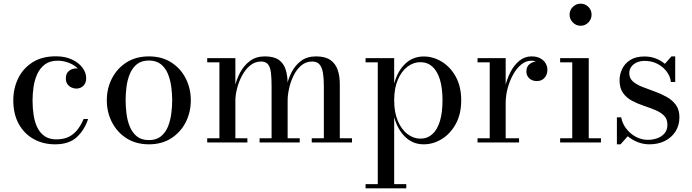

<svg xmlns="http://www.w3.org/2000/svg" viewBox="-20 -777 3776 1047"><path d="M280.5 10Q215 10 163.5 -18.8Q112 -47.5 82.2 -101.2Q52.5 -155 52.5 -230Q52.5 -295 79 -349.5Q105.5 -404 157.2 -437Q209 -470 284.5 -470Q335.5 -470 372.5 -452.5Q409.5 -435 429.8 -407.8Q450 -380.5 450 -351Q450 -324 434.5 -309Q419 -294 396 -294Q383.5 -294 370.2 -299.8Q357 -305.5 348 -317.8Q339 -330 339 -350Q339 -376.5 356 -390.2Q373 -404 396 -404Q417.5 -404 433.2 -390.8Q449 -377.5 449 -351H426.5Q426.5 -372.5 415 -390Q403.5 -407.5 384 -420Q364.5 -432.5 341.2 -439.2Q318 -446 294.5 -446Q252 -446 225 -425.8Q198 -405.5 183.2 -373.2Q168.5 -341 163 -303.2Q157.5 -265.5 157.5 -230Q157.5 -187 163.5 -148.5Q169.5 -110 184.2 -80.5Q199 -51 224.2 -34Q249.5 -17 287.5 -17Q327.5 -17 355.8 -31.2Q384 -45.5 403.2 -70.8Q422.5 -96 436 -128H460.5Q441 -68.5 398.8 -29.2Q356.5 10 280.5 10Z M792 10Q721.5 10 670 -23Q618.5 -56 590.5 -110.5Q562.5 -165 562.5 -230Q562.5 -295 590.5 -349.5Q618.5 -404 670 -436.8Q721.5 -469.5 792 -469.5Q862.5 -469.5 913.8 -436.8Q965 -404 992.8 -349.5Q1020.5 -295 1020.5 -230Q1020.5 -165 992.8 -110.5Q965 -56 913.8 -23Q862.5 10 792 10ZM792 -13Q832 -13 857.2 -33.2Q882.5 -53.5 895.8 -86.2Q909 -119 914 -157Q919 -195 919 -230Q919 -265.5 914 -303.2Q909 -341 895.8 -373.8Q882.5 -406.5 857.2 -426.8Q832 -447 792 -447Q751.5 -447 726.5 -426.8Q701.5 -406.5 688 -373.8Q674.5 -341 669.8 -303.2Q665 -265.5 665 -230Q665 -195 669.8 -157Q674.5 -119 688 -86.2Q701.5 -53.5 726.5 -33.2Q751.5 -13 792 -13Z M1263.5 -460V-23H1329V0H1110V-23H1176.5V-437H1110V-460ZM1548.5 -319.5V-23H1614.5V0H1395.5V-23H1461V-308Q1461 -350 1457.5 -380Q1454 -410 1441.8 -425.8Q1429.5 -441.5 1403.5 -441.5Q1370 -441.5 1343.8 -419.8Q1317.5 -398 1299.8 -364.5Q1282 -331 1272.8 -294.8Q1263.5 -258.5 1263.5 -229L1250.5 -227Q1250.5 -259.5 1259.8 -301Q1269 -342.5 1289.2 -381Q1309.5 -419.5 1342.8 -444.5Q1376 -469.5 1424.5 -469.5Q1474 -469.5 1500.8 -450.2Q1527.5 -431 1538 -397Q1548.5 -363 1548.5 -319.5ZM1833 -319.5V-23H1899.5V0H1680V-23H1746V-308Q1746 -350 1741 -380Q1736 -410 1722.2 -425.8Q1708.5 -441.5 1682.5 -441.5Q1648 -441.5 1622.5 -419.8Q1597 -398 1580.8 -364.5Q1564.5 -331 1556.5 -294.8Q1548.5 -258.5 1548.5 -229L1534 -227Q1534 -259.5 1542 -301Q1550 -342.5 1569 -381Q1588 -419.5 1621 -444.5Q1654 -469.5 1703.5 -469.5Q1753 -469.5 1781 -450.2Q1809 -431 1821 -397Q1833 -363 1833 -319.5Z M1973.5 250V227H2040V-437H1973.5V-460H2129.5V-321Q2147.5 -388.5 2189.2 -428.8Q2231 -469 2290.5 -469Q2342.5 -469 2389.2 -440.5Q2436 -412 2465.5 -358.5Q2495 -305 2495 -230Q2495 -155 2465.5 -101.2Q2436 -47.5 2389.2 -18.8Q2342.5 10 2290.5 10Q2231 10 2189.2 -30.8Q2147.5 -71.5 2129.5 -138.5V227H2195.5V250ZM2272 -21Q2310.5 -21 2337.5 -45.2Q2364.5 -69.5 2378.8 -116.2Q2393 -163 2393 -230Q2393 -297 2378.8 -343.5Q2364.5 -390 2337.5 -414Q2310.5 -438 2272 -438Q2235 -438 2202.2 -413.5Q2169.5 -389 2149.5 -342.2Q2129.5 -295.5 2129.5 -230Q2129.5 -164.5 2149.5 -117.5Q2169.5 -70.5 2202.2 -45.8Q2235 -21 2272 -21Z M2724 -213Q2724 -256.5 2734 -301.2Q2744 -346 2763.8 -384.2Q2783.5 -422.5 2812.5 -446Q2841.5 -469.5 2879 -469.5Q2907 -469.5 2926.2 -459Q2945.5 -448.5 2955.2 -432Q2965 -415.5 2965 -396.5Q2965 -371 2949.8 -353Q2934.5 -335 2908 -335Q2882 -335 2866.2 -349.8Q2850.5 -364.5 2850.5 -387Q2850.5 -414.5 2868.8 -428.2Q2887 -442 2908.5 -442Q2923.5 -442 2936.2 -436.2Q2949 -430.5 2956.5 -420Q2964 -409.5 2964 -396.5H2941Q2941 -410.5 2932 -421.8Q2923 -433 2908.2 -439.5Q2893.5 -446 2877 -446Q2848.5 -446 2823.2 -425.8Q2798 -405.5 2778.8 -371.5Q2759.5 -337.5 2748.5 -296.5Q2737.5 -255.5 2737.5 -213ZM2737.5 -460V-23H2810.5V0H2584V-23H2650.5V-437H2584V-460Z M3146 -636.5Q3121.5 -636.5 3103.8 -654.5Q3086 -672.5 3086 -697Q3086 -722 3103.8 -739.5Q3121.5 -757 3146 -757Q3171 -757 3188.5 -739.5Q3206 -722 3206 -697Q3206 -672.5 3188.5 -654.5Q3171 -636.5 3146 -636.5ZM3190.5 -460V-23H3257V0H3034.5V-23H3100.5V-437H3034.5V-460Z M3344 10V-137H3367.5Q3373.5 -103.5 3394.8 -75.8Q3416 -48 3446.8 -31.2Q3477.5 -14.5 3513 -14.5Q3541 -14.5 3565.2 -23.5Q3589.5 -32.5 3604.5 -50.8Q3619.5 -69 3619.5 -97Q3619.5 -128.5 3600.5 -147Q3581.5 -165.5 3552 -177.5Q3522.5 -189.5 3489 -200.8Q3455.5 -212 3426 -227.8Q3396.5 -243.5 3377.5 -270Q3358.5 -296.5 3358.5 -339.5Q3358.5 -371.5 3372.8 -401.2Q3387 -431 3417 -450Q3447 -469 3494 -469Q3527.5 -469 3555.8 -458.2Q3584 -447.5 3605.5 -429L3641.5 -469.5H3662V-330H3638.5Q3635.5 -359 3616.8 -385Q3598 -411 3566.8 -428Q3535.5 -445 3495 -445Q3472.5 -445 3453.2 -436.8Q3434 -428.5 3422.8 -413.2Q3411.5 -398 3411.5 -377.5Q3411.5 -350.5 3431 -333.2Q3450.5 -316 3481.8 -303.5Q3513 -291 3548 -278.8Q3583 -266.5 3614.2 -249.2Q3645.5 -232 3665.2 -205.5Q3685 -179 3685 -138Q3685 -93.5 3663.5 -60Q3642 -26.5 3605.2 -8.2Q3568.5 10 3521.5 10Q3488 10 3457.5 -2Q3427 -14 3403 -34L3364 10Z"/></svg>

Font: BodoniModa 10 Custom
Style: Regular
Weight: 400
Designer: Owen Earl
Foundry: indestructible type
Version: Version 2.005